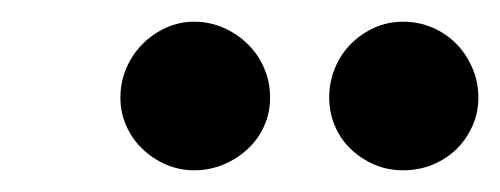

<svg xmlns="http://www.w3.org/2000/svg" viewBox="-20 -736 461 177"><path d="M229 -646Q229 -632 223.5 -619.8Q218 -607.5 208.2 -598.5Q198.5 -589.5 185.8 -584.2Q173 -579 159 -579Q145.5 -579 133.2 -584.2Q121 -589.5 111.5 -598.5Q102 -607.5 96.5 -619.8Q91 -632 91 -646Q91 -660.5 96.5 -673.2Q102 -686 111.5 -695.5Q121 -705 133.2 -710.5Q145.5 -716 159 -716Q173 -716 185.8 -710.5Q198.5 -705 208.2 -695.5Q218 -686 223.5 -673.2Q229 -660.5 229 -646ZM421 -646Q421 -632 415.5 -619.8Q410 -607.5 400.8 -598.5Q391.5 -589.5 378.8 -584.2Q366 -579 352 -579Q337.5 -579 325.2 -584.2Q313 -589.5 303.5 -598.5Q294 -607.5 288.8 -619.8Q283.5 -632 283.5 -646Q283.5 -660.5 288.8 -673.2Q294 -686 303.5 -695.5Q313 -705 325.2 -710.5Q337.5 -716 352 -716Q366 -716 378.8 -710.5Q391.5 -705 400.8 -695.5Q410 -686 415.5 -673.2Q421 -660.5 421 -646Z"/></svg>

Font: Lato 2
Style: Bold Italic
Weight: 700
Italic angle: -7°
Designer: Lukasz Dziedzic with Adam Twardoch and Botio Nikoltchev
Foundry: tyPoland Lukasz Dziedzic
Version: Version 2.015; 2015-08-06; http://www.latofonts.com/